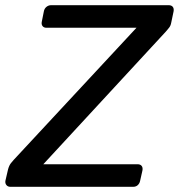

<svg xmlns="http://www.w3.org/2000/svg" viewBox="-40 -720 689 740"><path d="M0 0Q-10 0 -15.5 -7Q-21 -14 -19 -24L-9 -67Q-5 -82 2 -91Q9 -100 13 -104L486 -613H139Q129 -613 124 -619.5Q119 -626 121 -636L129 -676Q131 -687 139 -693.5Q147 -700 157 -700H610Q621 -700 626 -693.5Q631 -687 629 -676L620 -633Q618 -621 611.5 -613Q605 -605 599 -598L127 -87H490Q501 -87 506 -80.5Q511 -74 509 -63L500 -23Q498 -13 491 -6.5Q484 0 473 0Z"/></svg>

Font: Rubik
Style: Italic
Weight: 400
Italic angle: -12°
Designer: Hubert and Fischer
Foundry: Hubert and Fischer
Version: Version 2.300;gftools[0.9.30]